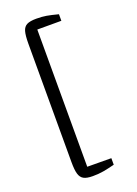

<svg xmlns="http://www.w3.org/2000/svg" viewBox="-173 -913 765 1073"><g transform="rotate(-20 209.5 -376.5)"><path d="M188 -844Q222 -844 248 -839.5Q274 -835 316 -824V-785H173V31L316 32V71Q277 81 248.5 86Q220 91 185 91Q149 91 131 81Q113 71 106 47Q99 23 99 -24V-727Q99 -776 106 -800.5Q113 -825 132 -834.5Q151 -844 188 -844Z"/></g></svg>

Font: Martel
Style: Regular
Weight: 400
Designer: Dan Reynolds
Foundry: Dan Reynolds
Version: Version 1.001; ttfautohint (v1.1) -l 5 -r 5 -G 72 -x 0 -D la